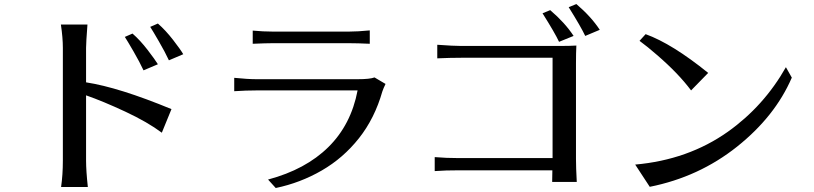

<svg xmlns="http://www.w3.org/2000/svg" viewBox="-20 -898 4040 953"><path d="M282.2 -776.4H414.1Q407.2 -685.5 407.2 -660.2V-489.3Q571.3 -463.9 831.1 -356.4L783.2 -239.3Q712.9 -292 602.1 -343.8Q491.2 -395.5 407.2 -424.8V-101.6Q407.2 -50.8 416 30.3H283.2Q292 -30.3 292 -101.6V-660.2Q292 -710.9 282.2 -776.4ZM599.6 -714.8 637.7 -731.4Q675.8 -698.2 712.9 -649.9Q750 -601.6 763.7 -579.1L692.4 -548.8Q673.8 -588.9 643.1 -642.1Q612.3 -695.3 599.6 -714.8ZM725.6 -764.6 763.7 -781.2Q801.8 -748 838.9 -700.2Q876 -652.3 889.6 -628.9L818.4 -598.6Q799.8 -638.7 769 -691.9Q738.3 -745.1 725.6 -764.6Z M1142.6 -445.3V-511.7Q1210 -504.9 1252.9 -504.9H1754.9Q1816.4 -504.9 1838.9 -513.7L1893.6 -481.4Q1882.8 -459 1877.9 -444.3Q1839.8 -310.5 1761.7 -211.9Q1683.6 -113.3 1577.1 -51.8Q1470.7 9.8 1348.6 35.2L1310.5 -6.8Q1497.1 -56.6 1609.9 -168Q1722.7 -279.3 1754.9 -449.2H1252.9Q1201.2 -449.2 1142.6 -445.3ZM1234.4 -680.7V-746.1Q1287.1 -741.2 1333 -741.2H1712.9Q1754.9 -741.2 1815.4 -747.1V-680.7Q1755.9 -683.6 1711.9 -683.6H1333Q1299.8 -683.6 1234.4 -680.7Z M2137.7 -48.8V-118.2Q2195.3 -113.3 2257.8 -113.3H2722.7V-611.3H2269.5Q2212.9 -611.3 2150.4 -608.4V-675.8Q2231.4 -669.9 2269.5 -669.9H2756.8Q2810.5 -669.9 2840.8 -671.9Q2838.9 -635.7 2838.9 -584V-109.4Q2838.9 -67.4 2842.8 4.9H2720.7L2721.7 -52.7H2261.7Q2229.5 -52.7 2195.3 -51.8ZM2672.9 -832 2710.9 -847.7Q2784.2 -785.2 2827.1 -719.7L2754.9 -690.4Q2734.4 -734.4 2672.9 -832ZM2802.7 -862.3 2840.8 -877.9Q2914.1 -815.4 2957 -750L2884.8 -719.7Q2864.3 -763.7 2802.7 -862.3Z M3132.8 -81.1Q3395.5 -104.5 3592.8 -244.1Q3771.5 -371.1 3880.9 -564.5L3910.2 -512.7Q3827.1 -320.3 3638.2 -169.9Q3449.2 -19.5 3205.1 29.3ZM3154.3 -695.3 3184.6 -728.5Q3316.4 -680.7 3495.1 -536.1L3410.2 -449.2Q3346.7 -534.2 3241.2 -625Q3194.3 -666 3154.3 -695.3Z"/></svg>

Font: GenEi LateGo v2
Style: Medium
Weight: 500
Designer: o_tamon (Modified)
Foundry: o_tamon / Adobe Systems Incorporated / FONT 910 / Philipp H. Poll
Version: Version 2.1;Original Version 1.004